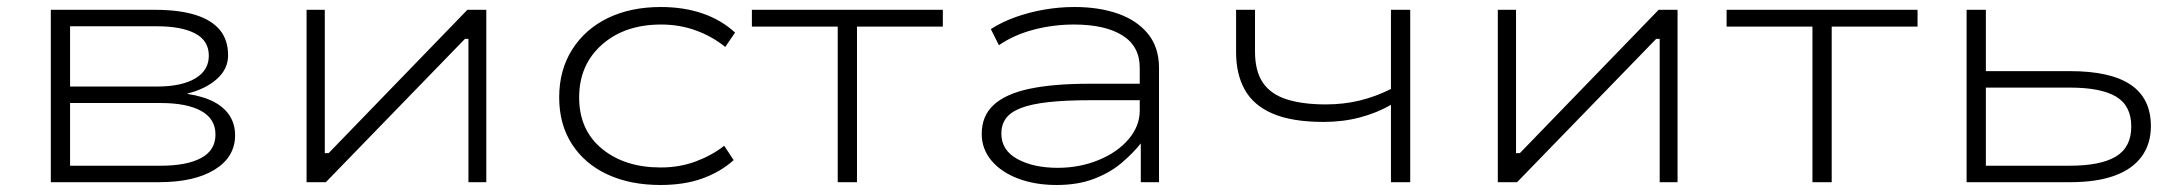

<svg xmlns="http://www.w3.org/2000/svg" viewBox="-20 -520 6232 548"><path d="M125 0V-492H422Q491 -492 537.5 -477.5Q584 -463 607.5 -434.5Q631 -406 631 -362Q631 -323 599 -294.5Q567 -266 515 -253V-252Q561 -245 591 -229Q621 -213 636 -189Q651 -165 651 -134Q651 -72 593 -36Q535 0 433 0ZM180 -47H438Q513 -47 554 -69Q595 -91 595 -136Q595 -181 554 -203.5Q513 -226 438 -226H180ZM180 -273H428Q498 -273 537 -296Q576 -319 576 -361Q576 -404 537 -424.5Q498 -445 428 -445H180Z M855 0V-492H907V-83H918L1314 -492H1368V0H1317V-409H1307L910 0Z M1865 8Q1779 8 1714 -22Q1649 -52 1612.5 -108.5Q1576 -165 1576 -242Q1576 -320 1613 -378.5Q1650 -437 1715 -468.5Q1780 -500 1866 -500Q1932 -500 1985.5 -481.5Q2039 -463 2078 -427L2050 -386Q2013 -416 1966.5 -433Q1920 -450 1867 -450Q1763 -450 1698 -392.5Q1633 -335 1633 -242Q1633 -149 1698 -95.5Q1763 -42 1866 -42Q1920 -42 1966.5 -59.5Q2013 -77 2047 -104L2074 -63Q2036 -29 1984.5 -10.5Q1933 8 1865 8Z M2371 0V-444H2126V-492H2671V-444H2426V0Z M2996 8Q2934 8 2885.5 -10.5Q2837 -29 2809.5 -62Q2782 -95 2782 -138Q2782 -189 2816 -220.5Q2850 -252 2918 -266.5Q2986 -281 3089 -281H3248V-234H3092Q3021 -234 2972 -228.5Q2923 -223 2893.5 -211.5Q2864 -200 2851 -182Q2838 -164 2838 -139Q2838 -91 2884 -66Q2930 -41 2999 -41Q3061 -41 3115 -63Q3169 -85 3201 -122.5Q3233 -160 3233 -204V-327Q3233 -388 3183.5 -419Q3134 -450 3045 -450Q2987 -450 2931 -435.5Q2875 -421 2831 -391L2808 -437Q2839 -457 2878 -471Q2917 -485 2960 -492.5Q3003 -500 3047 -500Q3117 -500 3171 -481Q3225 -462 3256.5 -423.5Q3288 -385 3288 -326V0H3236V-111L3237 -112Q3216 -85 3183 -56.5Q3150 -28 3103.5 -10Q3057 8 2996 8Z M3950 0V-221Q3911 -198 3862 -185Q3813 -172 3758 -172Q3668 -172 3613 -195.5Q3558 -219 3533 -263.5Q3508 -308 3508 -371V-492H3562V-373Q3562 -317 3584.5 -284Q3607 -251 3652.5 -236.5Q3698 -222 3764 -222Q3815 -222 3860.5 -233Q3906 -244 3950 -266V-492H4005V0Z M4255 0V-492H4307V-83H4318L4714 -492H4768V0H4717V-409H4707L4310 0Z M5153 0V-444H4908V-492H5453V-444H5208V0Z M5593 0V-492H5648V-317H5888Q6004 -317 6061.5 -278Q6119 -239 6119 -160Q6119 -109 6092.5 -73Q6066 -37 6015 -18.5Q5964 0 5888 0ZM5648 -47H5887Q5976 -47 6019.5 -73.5Q6063 -100 6063 -159Q6063 -218 6020 -244Q5977 -270 5887 -270H5648Z"/></svg>

Font: Nunito Sans 7pt Expanded ExtraLight
Style: Regular
Weight: 250
Width: 7
Designer: Vernon Adams
Foundry: Vernon Adams
Version: Version 3.101;gftools[0.9.27]